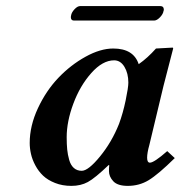

<svg xmlns="http://www.w3.org/2000/svg" viewBox="-20 -604 597 634"><path d="M373 -194.8Q386.2 -230.5 395 -272.9Q403.8 -315.4 403.8 -331.1Q403.8 -361.8 390.9 -383.3Q377.9 -404.8 356.9 -404.8Q318.8 -404.8 281.5 -362.8Q244.1 -320.8 222.2 -261.7Q200.2 -202.6 200.2 -150.9Q200.2 -127.4 201.9 -110.4Q203.6 -93.3 208.5 -75.9Q213.4 -58.6 223.9 -49.3Q234.4 -40 250 -40Q271.5 -40 310.3 -87.4Q349.1 -134.8 373 -194.8ZM339.8 -39.1Q339.8 -51.8 340.8 -58.1L338.9 -59.1Q293.5 -15.6 270 -2.9Q246.6 9.8 215.8 9.8Q186 9.8 161.9 0.2Q137.7 -9.3 122.3 -23.9Q106.9 -38.6 96.7 -57.9Q86.4 -77.1 82.3 -95.7Q78.1 -114.3 78.1 -131.8Q78.1 -188.5 105.2 -246.6Q132.3 -304.7 172.9 -347.2Q213.4 -389.6 262.5 -416.7Q311.5 -443.8 354 -443.8Q420.9 -443.8 438 -392.1Q467.3 -412.6 495.1 -443.8L549.8 -446.8Q551.8 -446.8 551.8 -443.8L520 -320.8L473.1 -125Q465.8 -99.1 465.8 -83Q465.8 -66.9 475.1 -66.9Q488.8 -66.9 532.2 -105L557.1 -82Q502 -27.8 470.9 -9Q439.9 9.8 401.9 9.8Q368.2 9.8 354 -5.6Q339.8 -21 339.8 -39.1ZM488.8 -536.1H224.1Q213.9 -536.1 213.9 -547.9Q213.9 -550.8 214.8 -553.2Q216.3 -563 226.1 -573.5Q235.8 -584 245.1 -584H508.8Q521 -584 521 -571.8Q521 -569.8 520 -567.9Q518.6 -557.6 508.3 -546.9Q498 -536.1 488.8 -536.1Z"/></svg>

Font: Linux Libertine
Style: Bold Italic
Weight: 700
Italic angle: -11.5°
Designer: Philipp H. Poll
Foundry: Philipp H. Poll
Version: Version 4.0.5